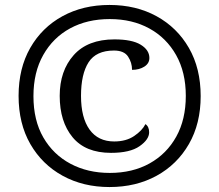

<svg xmlns="http://www.w3.org/2000/svg" viewBox="-20 -745 885 775"><path d="M422 10Q316 10 233 -35.5Q150 -81 102.5 -163.5Q55 -246 55 -358Q55 -469 102 -551.5Q149 -634 232 -679.5Q315 -725 422 -725Q529 -725 612 -679.5Q695 -634 742.5 -551.5Q790 -469 790 -357Q790 -246 742.5 -163.5Q695 -81 612 -35.5Q529 10 422 10ZM423 -47Q515 -47 584 -85.5Q653 -124 691.5 -193.5Q730 -263 730 -358Q730 -453 691 -522.5Q652 -592 583 -630Q514 -668 423 -668Q332 -668 263 -630.5Q194 -593 154.5 -523Q115 -453 115 -357Q115 -259 155 -190Q195 -121 264.5 -84Q334 -47 423 -47ZM428 -128Q325 -128 273 -191Q221 -254 221 -358Q221 -459 277.5 -522.5Q334 -586 442 -586Q513 -586 548 -564.5Q583 -543 583 -511Q583 -489 562.5 -476Q542 -463 513 -463Q513 -492 497 -516.5Q481 -541 440 -541Q368 -541 337.5 -493.5Q307 -446 307 -358Q307 -270 341.5 -222Q376 -174 441 -174Q489 -174 521.5 -196Q554 -218 567 -244Q582 -234 582 -211Q582 -182 543.5 -155Q505 -128 428 -128Z"/></svg>

Font: Noto Serif Medium
Style: Italic
Weight: 500
Italic angle: -12°
Designer: Monotype Design Team
Foundry: Monotype Imaging Inc.
Version: Version 2.014; ttfautohint (v1.8.4.7-5d5b)